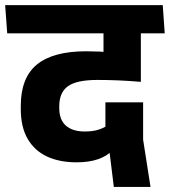

<svg xmlns="http://www.w3.org/2000/svg" viewBox="-41 -661 666 753"><path d="M328.5 -530.3H597.1L589.3 -640.8H320.4ZM511.4 -568H367.6V-467.6L511.4 -467.5ZM-12.7 -530.3H605L597.3 -640.8H-20.8ZM364.9 -378.7 511.4 -343.8V-570.2H364.9ZM520.3 -259.6H372.4V-119.7L384.1 -101.2L405.4 72.2H549.3L520.3 -113.1ZM291.3 -145.3Q243.6 -145.3 217.5 -168.2Q191.4 -191 191.4 -237.2V-244.4Q191.4 -298.6 225.7 -323.1Q260 -347.5 341.4 -347.5Q381.4 -347.5 424.1 -345.7Q466.8 -343.8 511.4 -340V-442Q454.1 -450.5 400.7 -455.2Q347.3 -459.9 296.7 -459.9Q167.6 -459.9 104 -408.2Q40.5 -356.5 40.5 -245.3V-233.4Q40.5 -163.2 67.2 -116.8Q94 -70.4 142.9 -47.4Q191.8 -24.4 259.2 -24.4Q308.6 -24.4 343.7 -36.7Q378.9 -49.1 399.2 -70.8L379.5 -168.7Q363.4 -157.6 342 -151.5Q320.7 -145.3 291.3 -145.3Z"/></svg>

Font: Anek Devanagari Medium
Style: Regular
Weight: 500
Designer: Kailash Malviya (Devanagari) & Yesha Goshar (Latin)
Foundry: Ek Type
Version: Version 1.003